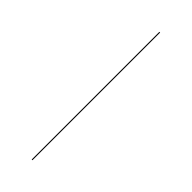

<svg xmlns="http://www.w3.org/2000/svg" viewBox="-230 -702 723 723"><g transform="rotate(45 131.5 -340.0)"><path d="M133 0H129V-680H133Z"/></g></svg>

Font: FiraGO Four
Style: Regular
Weight: 100
Designer: bBox Type
Foundry: bBox Type GmbH
Version: Version 1.001